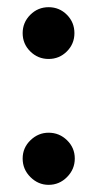

<svg xmlns="http://www.w3.org/2000/svg" viewBox="-20 -498 270 534"><path d="M115.2 -478Q145 -478 166 -457Q187 -436 187 -405.8Q187 -376 166 -355Q145 -334 115.2 -334Q85.4 -334 64.2 -355Q43 -376 43 -405.8Q43 -435.5 64.2 -456.8Q85.4 -478 115.2 -478ZM115.2 -128.9Q145 -128.9 166.5 -107.9Q188 -86.9 188 -57.1Q188 -27.3 166.5 -5.6Q145 16.1 115.2 16.1Q86.4 16.1 64.7 -5.4Q43 -26.9 43 -57.1Q43 -86.9 64.7 -107.9Q86.4 -128.9 115.2 -128.9Z"/></svg>

Font: Aref Ruqaa
Style: Bold
Weight: 700
Designer: Abdullah Aref
Version: Version 1.002